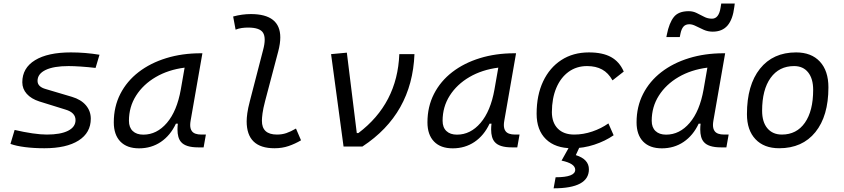

<svg xmlns="http://www.w3.org/2000/svg" viewBox="-20 -821 4728 1076"><path d="M228.5 9.8Q169.4 9.8 119.9 3.4Q70.3 -2.9 38.6 -14.6L62 -92.8Q114.3 -80.6 161.4 -73.7Q208.5 -66.9 242.2 -66.9Q319.3 -66.9 361.3 -88.1Q403.3 -109.4 403.3 -147.9Q403.3 -190.4 346.7 -207L200.7 -252.4Q154.8 -267.1 129.9 -295.2Q105 -323.2 105 -359.9Q105 -439.9 176.3 -483.6Q247.6 -527.3 377.4 -527.3Q457.5 -527.3 537.6 -514.2L515.6 -440.4Q472.7 -445.3 432.9 -448Q393.1 -450.7 364.3 -450.7Q281.2 -450.7 235.8 -429Q190.4 -407.2 190.4 -367.7Q190.4 -334.5 236.8 -321.8L383.3 -278.3Q434.1 -263.2 461.4 -231Q488.8 -198.7 488.8 -155.8Q488.8 -77.1 420.7 -33.7Q352.5 9.8 228.5 9.8Z M759.3 10.3Q691.4 10.3 654.5 -27.8Q617.7 -65.9 617.7 -135.3Q617.7 -223.1 654.3 -294.7Q690.9 -366.2 756.8 -417Q822.8 -467.8 911.6 -495.1Q1000.5 -522.5 1105 -522.5H1114.3L1048.3 -145Q1045.9 -131.3 1045.9 -120.6Q1045.9 -99.1 1055.2 -86.4Q1068.8 -66.9 1108.9 -66.9H1133.8L1121.1 4.9H1090.3Q1019.5 4.9 994.1 -25.9Q974.6 -48.8 974.6 -95.7Q974.6 -110.4 976.6 -127.9H965.8Q934.6 -61.5 881.3 -25.6Q828.1 10.3 759.3 10.3ZM783.2 -66.4Q858.9 -66.4 915.3 -132.3Q971.7 -198.2 993.2 -319.3L1014.6 -441.9Q923.3 -430.2 853 -389.2Q782.7 -348.1 742.7 -285.2Q702.6 -222.2 702.6 -144Q702.6 -106.9 723.9 -86.7Q745.1 -66.4 783.2 -66.4Z M1518.1 9.8Q1362.3 9.8 1362.3 -141.1Q1362.3 -159.7 1366 -186.8Q1369.6 -213.9 1380.4 -254.9L1454.6 -541.5Q1463.4 -574.2 1463.4 -598.1Q1463.4 -622.1 1454.6 -636.7Q1437 -666.5 1370.1 -666.5Q1353 -666.5 1335.2 -664.1Q1317.4 -661.6 1300.3 -654.8L1286.6 -728.5Q1336.9 -742.2 1385.7 -742.2Q1550.8 -742.2 1550.8 -611.3Q1550.8 -577.1 1539.6 -534.2L1465.8 -254.9Q1454.6 -211.9 1451.2 -185.8Q1447.8 -159.7 1447.8 -144.5Q1447.3 -66.9 1532.2 -66.9Q1560.5 -66.9 1584.5 -75Q1608.4 -83 1638.7 -100.6L1667 -34.7Q1633.8 -15.1 1597.7 -2.7Q1561.5 9.8 1518.1 9.8Z M1905.3 0 1835.4 -517.6 1923.8 -525.9 1979.5 -75.2H1988.3Q2207 -240.2 2217.8 -517.6H2302.7Q2289.6 -182.6 2011.2 0Z M2517.1 10.3Q2449.2 10.3 2412.4 -27.8Q2375.5 -65.9 2375.5 -135.3Q2375.5 -223.1 2412.1 -294.7Q2448.7 -366.2 2514.6 -417Q2580.6 -467.8 2669.4 -495.1Q2758.3 -522.5 2862.8 -522.5H2872.1L2806.2 -145Q2803.7 -131.3 2803.7 -120.6Q2803.7 -99.1 2813 -86.4Q2826.7 -66.9 2866.7 -66.9H2891.6L2878.9 4.9H2848.1Q2777.3 4.9 2752 -25.9Q2732.4 -48.8 2732.4 -95.7Q2732.4 -110.4 2734.4 -127.9H2723.6Q2692.4 -61.5 2639.2 -25.6Q2585.9 10.3 2517.1 10.3ZM2541 -66.4Q2616.7 -66.4 2673.1 -132.3Q2729.5 -198.2 2751 -319.3L2772.5 -441.9Q2681.2 -430.2 2610.8 -389.2Q2540.5 -348.1 2500.5 -285.2Q2460.4 -222.2 2460.4 -144Q2460.4 -106.9 2481.7 -86.7Q2502.9 -66.4 2541 -66.4Z M3198.2 -66.9Q3249 -66.9 3299.3 -84Q3349.6 -101.1 3389.6 -129.4L3418.9 -63Q3371.6 -30.3 3310.8 -10.3Q3250 9.8 3186 9.8Q3091.8 9.8 3039.6 -41Q2987.3 -91.8 2987.3 -183.6Q2987.3 -287.6 3023.7 -364.7Q3060.1 -441.9 3126 -484.6Q3191.9 -527.3 3280.3 -527.3Q3357.4 -527.3 3404.5 -501.2Q3451.7 -475.1 3475.6 -419.9L3412.6 -370.6Q3389.2 -412.6 3354.2 -431.6Q3319.3 -450.7 3270 -450.7Q3210.9 -450.7 3166.5 -418.5Q3122.1 -386.2 3097.7 -328.4Q3073.2 -270.5 3072.8 -192.4Q3073.2 -133.3 3106.2 -100.1Q3139.2 -66.9 3198.2 -66.9ZM3082.5 234.4 3093.8 172.4Q3203.6 172.4 3203.6 130.4Q3203.6 95.2 3127 79.1L3184.6 -23.9L3230 -1.5L3207 48.3Q3280.3 71.3 3280.3 127.9Q3280.3 234.4 3082.5 234.4Z M3689 10.3Q3621.1 10.3 3584.2 -27.8Q3547.4 -65.9 3547.4 -135.3Q3547.4 -223.1 3584 -294.7Q3620.6 -366.2 3686.5 -417Q3752.4 -467.8 3841.3 -495.1Q3930.2 -522.5 4034.7 -522.5H4043.9L3978 -145Q3975.6 -131.3 3975.6 -120.6Q3975.6 -99.1 3984.9 -86.4Q3998.5 -66.9 4038.6 -66.9H4063.5L4050.8 4.9H4020Q3949.2 4.9 3923.8 -25.9Q3904.3 -48.8 3904.3 -95.7Q3904.3 -110.4 3906.2 -127.9H3895.5Q3864.3 -61.5 3811 -25.6Q3757.8 10.3 3689 10.3ZM3712.9 -66.4Q3788.6 -66.4 3845 -132.3Q3901.4 -198.2 3922.9 -319.3L3944.3 -441.9Q3853 -430.2 3782.7 -389.2Q3712.4 -348.1 3672.4 -285.2Q3632.3 -222.2 3632.3 -144Q3632.3 -106.9 3653.6 -86.7Q3674.8 -66.4 3712.9 -66.4ZM3714.4 -613.3 3717.3 -627.9Q3730 -691.9 3755.9 -725.1Q3781.7 -758.3 3839.8 -758.3Q3864.3 -758.3 3884.8 -747.8Q3905.3 -737.3 3925.8 -727.1Q3945.8 -716.3 3970.2 -716.3Q4008.3 -716.3 4018.1 -777.3L4022 -801.3H4097.7L4095.2 -782.2Q4086.9 -712.9 4057.4 -678.2Q4027.8 -643.6 3974.1 -643.6Q3947.3 -643.6 3923.6 -654.1Q3899.9 -664.6 3879.9 -674.8Q3859.9 -685.1 3843.3 -685.1Q3821.8 -685.1 3810.3 -671.9Q3798.8 -658.7 3793.5 -632.8L3789.6 -613.3Z M4346.7 9.8Q4261.7 9.8 4213.9 -40.8Q4166 -91.3 4166 -181.2Q4166 -344.2 4239 -435.8Q4312 -527.3 4441.4 -527.3Q4526.9 -527.3 4574.7 -475.8Q4622.6 -424.3 4622.6 -331.5Q4622.6 -170.9 4549.6 -80.6Q4476.6 9.8 4346.7 9.8ZM4361.8 -66.9Q4444.3 -66.9 4490.7 -133.1Q4537.1 -199.2 4537.1 -317.4Q4537.1 -379.9 4509 -415.3Q4481 -450.7 4430.2 -450.7Q4346.2 -450.7 4298.6 -384.5Q4251 -318.4 4251 -200.2Q4251 -137.2 4280.5 -102.1Q4310.1 -66.9 4361.8 -66.9Z"/></svg>

Font: CaskaydiaCove NFP SemiLight
Style: Italic
Weight: 350
Italic angle: -10°
Designer: Aaron Bell
Foundry: Saja Typeworks
Version: Version 2111.001; VTT 6.35;Nerd Fonts 3.1.1